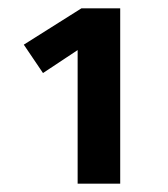

<svg xmlns="http://www.w3.org/2000/svg" viewBox="-20 -761 403 460"><path d="M268 -321H166V-641L83 -586L37 -654L175 -741H268Z"/></svg>

Font: Fira Sans Condensed SemiBold
Style: Regular
Weight: 600
Width: 3
Designer: bBox Type GmbH & Carrois Corporate GbR & Edenspiekermann AG
Foundry: bBox Type GmbH & Carrois Corporate GbR & Edenspiekermann AG
Version: Version 4.301